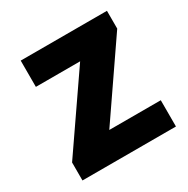

<svg xmlns="http://www.w3.org/2000/svg" viewBox="-133 -684 789 804"><g transform="rotate(-30 261.0 -282.0)"><path d="M42 -87 283 -437H69V-564H486V-478L245 -127H494V0H42Z"/></g></svg>

Font: Merged Yaku Han JP ExtraBold
Style: Regular
Weight: 800
Designer: Ryoko NISHIZUKA 西塚涼子 (kana, bopomofo & ideographs); Paul D. Hunt (Latin, Greek & Cyrillic); Sandoll Communications 산돌커뮤니
Foundry: Adobe
Version: Version 2.004